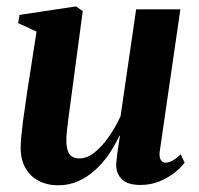

<svg xmlns="http://www.w3.org/2000/svg" viewBox="-20 -554 606 586"><path d="M157.5 11.5Q124 11.5 98.5 -1.8Q73 -15 58.2 -40.2Q43.5 -65.5 43 -101Q43 -116.5 45 -138.2Q47 -160 50.2 -184.5Q53.5 -209 57 -232.2Q60.5 -255.5 63 -274L91.5 -457.5L35.5 -483.5L39.5 -508.5L212 -534.5L232.5 -520L201 -284Q198.5 -264 195.2 -240.8Q192 -217.5 189 -195Q186 -172.5 184.2 -154.5Q182.5 -136.5 182.5 -127Q182.5 -107.5 186.5 -95Q190.5 -82.5 199.2 -76.5Q208 -70.5 223 -70.5Q246 -70.5 269.2 -89.2Q292.5 -108 313 -137.8Q333.5 -167.5 348 -199.5L395.5 -525.5H530.5L467.5 -91.5Q465.5 -74 470.8 -65.8Q476 -57.5 485.5 -57.5Q494.5 -57.5 506 -63.5Q517.5 -69.5 531.5 -83L543.5 -57.5Q533 -43 513.2 -27.2Q493.5 -11.5 466.8 -0.5Q440 10.5 408.5 10.5Q370.5 10.5 353 -6Q335.5 -22.5 334.5 -49Q334.5 -53 335.5 -63.2Q336.5 -73.5 338.2 -86.8Q340 -100 342.2 -114Q344.5 -128 346 -139.5L344.5 -140Q331 -111 312.8 -84Q294.5 -57 271 -35.5Q247.5 -14 219.2 -1.2Q191 11.5 157.5 11.5Z"/></svg>

Font: Merriweather 96pt
Style: Bold Italic
Weight: 700
Italic angle: -7.8°
Version: Version 2.101